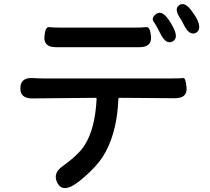

<svg xmlns="http://www.w3.org/2000/svg" viewBox="-20 -872 1040 952"><path d="M338 50Q284 78 263 32Q242 -13 288 -46Q370 -105 399 -151Q452 -234 459 -382Q459 -387 454 -387L140 -384Q79 -384 81 -436Q82 -488 142 -485Q170 -483 199 -483H825Q877 -483 889 -485Q901 -487 905 -436Q909 -385 847 -385L573 -387Q567 -387 567 -382Q561 -227 505 -121Q478 -69 424 -18Q370 33 338 50ZM258 -638Q197 -638 200 -689Q204 -740 223 -737.5Q242 -735 294 -735H632Q686 -735 705.5 -737.5Q725 -740 729 -689Q732 -638 671 -638ZM835 -666Q803 -650 776 -704Q757 -743 742.5 -763.5Q728 -784 755 -803Q783 -823 817 -773Q828 -758 839 -736Q867 -682 835 -666ZM951 -709Q919 -694 892 -748Q879 -774 876 -778Q841 -827 868 -846Q896 -866 931 -817Q951 -789 956 -779Q982 -725 951 -709Z"/></svg>

Font: Resource Han Rounded TW Medium
Style: Regular
Weight: 500
Designer: Cyano Hao (round all glyphs); Ryoko NISHIZUKA 西塚涼子 (kana, bopomofo & ideographs); Paul D. Hunt (Latin, Greek & Cyrillic)
Foundry: Cyano Hao
Version: 0.990